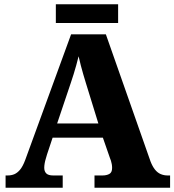

<svg xmlns="http://www.w3.org/2000/svg" viewBox="-20 -874 812 894"><path d="M6 0V-57H15Q33 -57 47 -63Q61 -69 73.5 -84Q86 -99 97 -128L311 -714H473L681 -122Q690 -99 701.5 -84.5Q713 -70 728 -63.5Q743 -57 761 -57H772V0H420V-57H457Q476 -57 489 -64Q502 -71 502 -92Q502 -101 500.5 -109.5Q499 -118 496.5 -126Q494 -134 492 -138L459 -233H225L199 -155Q197 -147 193.5 -136Q190 -125 188 -113.5Q186 -102 186 -93Q186 -76 195.5 -66.5Q205 -57 228 -57H272V0ZM246 -299H438L380 -487Q374 -507 368 -527Q362 -547 356.5 -568.5Q351 -590 346 -612Q341 -591 335 -570Q329 -549 323 -529Q317 -509 310 -489ZM240 -767V-854H530V-767Z"/></svg>

Font: Noto Serif Hebrew ExtraBold
Style: Regular
Weight: 800
Version: Version 2.003